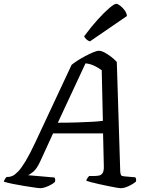

<svg xmlns="http://www.w3.org/2000/svg" viewBox="-53 -986 783 1006"><path d="M158 0Q151 0 127 -3.5Q103 -7 71.5 -12Q40 -17 11.5 -23Q-17 -29 -33 -34Q-31 -42 -26.5 -49Q-22 -56 -18 -59H-9Q0 -59 12.5 -64.5Q25 -70 42 -87.5Q59 -105 81 -141.5Q103 -178 132 -240L322 -646Q332 -655 351.5 -667.5Q371 -680 393.5 -692Q416 -704 435.5 -712Q455 -720 465 -720Q478 -720 495.5 -710.5Q513 -701 530.5 -687.5Q548 -674 559 -661L577 -87Q578 -73 581.5 -68Q585 -63 598 -62L656 -57Q659 -53 660 -47.5Q661 -42 659 -34Q649 -26 635 -18Q621 -10 607 -5Q593 0 581 0Q574 0 556 -3Q538 -6 514.5 -11Q491 -16 467.5 -21Q444 -26 425.5 -31Q407 -36 399 -39Q401 -47 405.5 -53.5Q410 -60 414 -64H443Q456 -64 467 -66.5Q478 -69 485 -80Q492 -91 491 -118L487 -287H225L159 -143Q140 -101 120.5 -85.5Q101 -70 94 -68L232 -56Q235 -53 236 -46.5Q237 -40 235 -33Q227 -25 213 -17.5Q199 -10 184.5 -5Q170 0 158 0ZM250 -343Q303 -343 349.5 -344.5Q396 -346 431.5 -348Q467 -350 486 -353L480 -618Q461 -632 439.5 -642Q418 -652 395 -654ZM418 -769Q408 -772 399 -780.5Q390 -789 388 -796Q425 -846 459.5 -884Q494 -922 520 -944Q546 -966 556 -966Q564 -966 577 -956Q590 -946 600.5 -931.5Q611 -917 612 -902Z"/></svg>

Font: Texturina 12pt Medium
Style: Italic
Weight: 500
Italic angle: -11°
Designer: Guillermo Torres Carreño
Foundry: Omnibus-Type
Version: Version 1.002